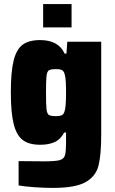

<svg xmlns="http://www.w3.org/2000/svg" viewBox="-20 -714 561 939"><path d="M71 193V74Q113 75 194 75Q250 75 271 69.5Q292 64 297.5 46Q303 28 303 -22V-66H294Q276 -32 247 -19Q218 -6 177 -6Q122 -6 91.5 -29Q61 -52 47 -107Q33 -162 33 -262Q33 -364 47 -419Q61 -474 91.5 -496Q122 -518 176 -518Q266 -518 296 -452H305L309 -510H475V-57Q475 45 461.5 97Q448 149 398 177Q348 205 239 205Q195 205 147.5 201.5Q100 198 71 193ZM297 -174Q303 -196 303 -261Q303 -323 298 -344Q294 -364 285 -370Q276 -376 254 -376Q228 -376 219 -370Q210 -364 207.5 -342.5Q205 -321 205 -261Q205 -201 207.5 -179.5Q210 -158 219 -152Q228 -146 254 -146Q275 -146 284 -151.5Q293 -157 297 -174ZM191 -580V-694H330V-580Z"/></svg>

Font: Saira Semi Condensed ExtraBold
Style: Regular
Weight: 800
Width: 4
Designer: Hector Gatti with collaboration of the Omnibus-Type team
Foundry: Omnibus-Type
Version: Version 1.001; ttfautohint (v1.8)